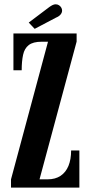

<svg xmlns="http://www.w3.org/2000/svg" viewBox="-20 -852 410 872"><path d="M30 0V-37.5L198 -662.5H169Q130 -662.5 110.5 -647.2Q91 -632 84.8 -602.8Q78.5 -573.5 78.5 -533H41V-700H328V-663L159.5 -37.5H196Q231.5 -37.5 255.2 -53.5Q279 -69.5 291 -98.8Q303 -128 303 -168.5H340.5V0ZM137.5 -721 110.5 -749.5 204 -820Q211.5 -825.5 218.8 -829Q226 -832.5 232.5 -832.5Q241.5 -832.5 248.2 -828Q255 -823.5 258.5 -817Q262 -811 262 -804Q262 -794.5 255 -786Q248 -777.5 234.5 -772Z"/></svg>

Font: Imbue Thin 10pt
Style: Bold
Weight: 700
Version: Version 1.102